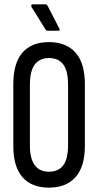

<svg xmlns="http://www.w3.org/2000/svg" viewBox="-20 -854 449 880"><path d="M204 6Q125 6 83 -42Q41 -90 41 -185V-468Q41 -565 83 -613Q125 -661 204 -661Q283 -661 326 -613Q369 -565 369 -468V-185Q369 -90 326 -42Q283 6 204 6ZM204 -67Q248 -67 270 -96.5Q292 -126 292 -190V-464Q292 -529 270 -558.5Q248 -588 204 -588Q162 -588 139.5 -558.5Q117 -529 117 -464V-190Q117 -126 139.5 -96.5Q162 -67 204 -67ZM201 -713Q191 -713 188 -720L125 -821Q122 -827 123.5 -830.5Q125 -834 129 -834H188Q193 -834 195 -832Q197 -830 199 -826L252 -723Q254 -719 253 -716Q252 -713 248 -713Z"/></svg>

Font: Sofia Sans Extra Condensed Medium
Style: Regular
Weight: 500
Version: Version 4.100